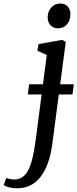

<svg xmlns="http://www.w3.org/2000/svg" viewBox="-145 -786 428 1061"><path d="M-50.5 254.5Q-74 254.5 -93 249.8Q-112 245 -125 236.5L-109.5 197.5Q-99 201.5 -87.8 203.8Q-76.5 206 -65.5 206Q-35 206 -14.2 187.5Q6.5 169 19.2 136.5Q32 104 40 62.2Q48 20.5 54 -26L85 -264H8.5L16 -320.5H92.5L113.5 -482L61.5 -506L68.5 -542.5L198.5 -565.5L218.5 -554.5L187.5 -320.5H263L255.5 -264H180L143.5 13.5Q133 91 107.5 144.8Q82 198.5 42.5 226.5Q3 254.5 -50.5 254.5ZM175.5 -629.5Q150.5 -629.5 134.2 -646.5Q118 -663.5 118.5 -691.5Q119 -724 139 -745.2Q159 -766.5 188.5 -766.5Q214 -766.5 229.2 -750Q244.5 -733.5 244 -707.5Q244 -673 224.8 -651.2Q205.5 -629.5 175.5 -629.5Z"/></svg>

Font: Merriweather 24pt SemiCondensed
Style: Italic
Weight: 400
Width: 4
Italic angle: -7.8°
Designer: Eben Sorkin
Foundry: Eben Sorkin
Version: Version 2.101